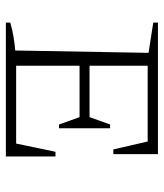

<svg xmlns="http://www.w3.org/2000/svg" viewBox="28 -586 558 654"><g transform="rotate(90 307.0 -259.0)"><path d="M497 -169H513V0H57V-15Q81 -22 105 -26Q129 -30 152 -32L160 -486L57 -502V-518H505V-366H489L462 -483H204V-285H379L404 -355H417V-181H404L379 -251H204V-35H469Z"/></g></svg>

Font: Piazzolla SC ExtraLight
Style: Regular
Weight: 200
Designer: Juan Pablo del Peral
Foundry: Huerta Tipografica
Version: Version 1.330